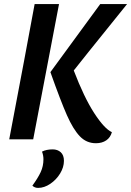

<svg xmlns="http://www.w3.org/2000/svg" viewBox="-20 -680 640 937"><path d="M149 -660H268L142 0H25Q63 -198 97.5 -383Q132 -568 149 -660ZM414 -429 340 -336Q390 -205 439.5 -128.5Q489 -52 526 -35Q519 -9 498.5 5Q478 19 448 19Q402 19 369.5 -15Q337 -49 306.5 -118Q276 -187 226 -328L469 -660H600Q578 -633 414 -429ZM166 237Q149 237 138 226Q165 189 178.5 160Q192 131 192 97Q192 78 185 60Q206 49 237 49Q261 49 276.5 63Q292 77 292 105Q292 136 273.5 166.5Q255 197 225.5 217Q196 237 166 237Z"/></svg>

Font: Sansita
Style: Italic
Weight: 400
Italic angle: -11°
Designer: Pablo Cosgaya
Foundry: Omnibus-Type
Version: Version 1.006